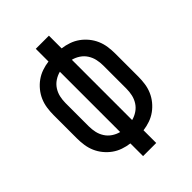

<svg xmlns="http://www.w3.org/2000/svg" viewBox="-215 -832 930 930"><g transform="rotate(-45 250.0 -367.5)"><path d="M205 0V-87Q181 -90 158 -98Q135 -106 115.5 -120Q96 -134 80.5 -153Q65 -172 55.5 -194Q46 -216 42.5 -240Q39 -264 39 -288V-447Q39 -471 42.5 -495Q46 -519 55.5 -541Q65 -563 80.5 -582Q96 -601 115.5 -615Q135 -629 158 -637Q181 -645 205 -648V-735H295V-648Q319 -645 342 -637Q365 -629 384.5 -615Q404 -601 419.5 -582Q435 -563 444.5 -541Q454 -519 457.5 -495Q461 -471 461 -447V-288Q461 -264 457.5 -240Q454 -216 444.5 -194Q435 -172 419.5 -153Q404 -134 384.5 -120Q365 -106 342 -98Q319 -90 295 -87V0ZM209 -161V-574Q189 -569 171 -557Q153 -545 141.5 -527Q130 -509 125.5 -488.5Q121 -468 121 -447V-288Q121 -267 125.5 -246.5Q130 -226 141.5 -208Q153 -190 171 -178Q189 -166 209 -161ZM291 -161Q311 -166 329 -178Q347 -190 358.5 -208Q370 -226 374.5 -246.5Q379 -267 379 -288V-447Q379 -468 374.5 -488.5Q370 -509 358.5 -527Q347 -545 329 -557Q311 -569 291 -574Z"/></g></svg>

Font: Iosevka Medium
Style: Regular
Weight: 500
Monospace: yes
Designer: Belleve Invis
Foundry: Belleve Invis
Version: Version 32.5.0; ttfautohint (v1.8.4)